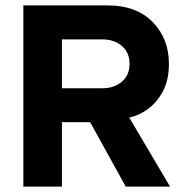

<svg xmlns="http://www.w3.org/2000/svg" viewBox="-20 -687 683 707"><path d="M606 0H443L312 -237H208V0H66V-667H378Q482 -667 542 -606Q602 -545 602 -452Q602 -393 580.5 -352Q559 -311 526 -286.5Q493 -262 456 -254ZM357 -362Q400 -362 428.5 -386Q457 -410 457 -452Q457 -494 428.5 -518Q400 -542 357 -542H208V-362Z"/></svg>

Font: UN Bangla
Style: Bold
Weight: 700
Designer: Desinged by Rajon, Unicode developed by Rashed (IMGN)
Version: Version 2.001;March 19, 2023;FontCreator 14.0.0.2901 64-bit